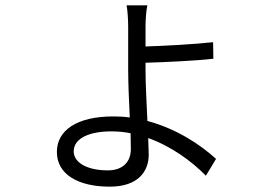

<svg xmlns="http://www.w3.org/2000/svg" viewBox="-20 -638 1040 719"><path d="M469 -139 470 -80C470 -32 440 0 384 0C303 0 256 -31 256 -71C256 -120 314 -146 397 -146C421 -146 445 -144 469 -139ZM532 -618H454C457 -605 460 -567 460 -539C460 -505 460 -418 460 -376C460 -327 463 -259 466 -198C446 -201 425 -202 404 -202C268 -202 193 -150 193 -69C193 16 274 61 391 61C496 61 537 5 537 -59L535 -121C622 -90 698 -34 751 20L789 -43C731 -96 641 -156 532 -185C529 -251 525 -324 525 -372V-403C593 -405 708 -410 779 -418L778 -480C705 -472 592 -466 525 -464V-540C525 -565 528 -604 532 -618Z"/></svg>

Font: Noto Sans KR DemiLight
Style: Regular
Weight: 350
Designer: Ryoko NISHIZUKA 西塚涼子 (kana, bopomofo & ideographs); Paul D. Hunt (Latin, Greek & Cyrillic); Sandoll Communications 산돌커뮤니
Foundry: Adobe
Version: Version 2.004;hotconv 1.0.118;makeotfexe 2.5.65603